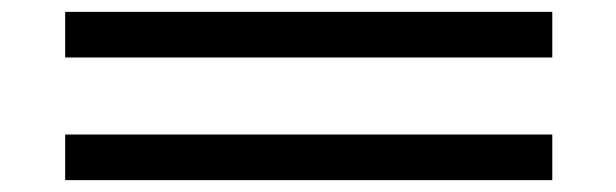

<svg xmlns="http://www.w3.org/2000/svg" viewBox="-20 -478 1040 324"><path d="M90 -381H912V-458H90ZM90 -174H912V-251H90Z"/></svg>

Font: Inconsolata UltraExpanded
Style: Regular
Weight: 400
Width: 9
Monospace: yes
Designer: Raph Levien, Cyreal, Brenton Simpson
Foundry: Raph Levien, Cyreal, Google
Version: Version 3.100